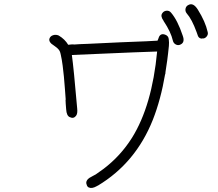

<svg xmlns="http://www.w3.org/2000/svg" viewBox="-20 -870 1040 917"><path d="M852.5 -700.2Q864.3 -668.9 843.8 -658.2Q832 -651.4 820.3 -657.2Q808.6 -663.1 805.7 -675.8Q795.9 -717.8 762.7 -767.6Q762.7 -768.6 761.7 -768.6Q761.7 -769.5 760.7 -771.5Q745.1 -793 754.9 -806.6Q761.7 -817.4 774.9 -818.8Q788.1 -820.3 796.9 -809.6Q828.1 -773.4 852.5 -700.2ZM971.7 -717.8Q975.6 -706.1 966.8 -695.3Q958 -684.6 945.3 -686.5V-685.5Q931.6 -685.5 925.8 -697.3Q922.9 -704.1 918.9 -716.8Q896.5 -778.3 872.1 -805.7Q863.3 -816.4 866.2 -829.1Q869.1 -841.8 880.9 -846.7Q903.3 -858.4 924.8 -824.2Q960.9 -766.6 971.7 -717.8ZM786.1 -681.6Q788.1 -667 786.6 -650.4Q785.2 -633.8 782.7 -614.3Q780.3 -594.7 778.8 -582.5Q777.3 -570.3 773.4 -546.4Q769.5 -522.5 769.5 -515.6H768.6Q748 -394.5 710 -297.9Q627.9 -91.8 447.3 16.6Q446.3 16.6 446.3 16.6Q445.3 17.6 441.4 19.5Q418.9 32.2 404.3 25.4Q396.5 22.5 393.6 10.7Q389.6 1 395.5 -8.8Q399.4 -15.6 407.2 -20.5Q414.1 -24.4 423.8 -29.8Q433.6 -35.2 437.5 -37.1Q441.4 -39.1 474.6 -63.5Q555.7 -125 610.4 -211.9Q706.1 -365.2 730.5 -624Q705.1 -624 323.2 -607.4Q332 -544.9 348.6 -352.5Q351.6 -327.1 342.8 -316.4Q331.1 -301.8 313.5 -310.5Q297.9 -316.4 295.9 -348.6Q294.9 -359.4 293.9 -374.5Q293 -389.6 293 -393.6H293.9Q293 -410.2 290 -446.3Q287.1 -482.4 285.2 -503.9Q283.2 -525.4 279.3 -556.2Q275.4 -586.9 269.5 -612.3Q267.6 -623 262.2 -630.9Q256.8 -638.7 243.2 -648.4Q229.5 -658.2 225.6 -661.1Q211.9 -673.8 216.3 -686Q220.7 -698.2 234.4 -702.1Q247.1 -706.1 260.7 -700.2Q290 -682.6 305.7 -656.2H307.6Q320.3 -658.2 331.1 -658.2V-657.2Q341.8 -658.2 362.3 -659.2Q382.8 -660.2 399.4 -660.6Q416 -661.1 430.7 -662.1Q473.6 -664.1 556.2 -668Q638.7 -671.9 678.7 -672.9L732.4 -675.8Q733.4 -677.7 734.4 -680.7Q736.3 -685.5 738.3 -690.4V-691.4Q747.1 -712.9 769.5 -704.1Q785.2 -698.2 786.1 -681.6Z"/></svg>

Font: irohamaru Light
Style: Regular
Weight: 200
Designer: [Source Han Sans]
Ryoko NISHIZUKA  (kana & ideographs); Paul D. Hunt (Latin, Greek & Cyrillic); Wenlong ZHANG  (bopomofo
Version: Version 1.01